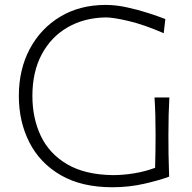

<svg xmlns="http://www.w3.org/2000/svg" viewBox="-20 -766 795 796"><path d="M623 -70.3Q624 -109.4 624.5 -141.8Q625 -174.3 625 -206.1Q625 -252.9 624 -288.8Q623 -324.7 620.6 -361.8H682.1Q680.2 -324.7 679.2 -288.8Q678.2 -252.9 678.2 -206.1Q678.2 -167 678.7 -126.5Q679.2 -85.9 681.2 -33.7Q642.6 -19 579.1 -4.4Q515.6 10.3 445.8 10.3Q318.4 10.3 231.9 -39.8Q145.5 -89.8 101.8 -175.8Q58.1 -261.7 58.1 -368.2Q58.1 -478 103.5 -563.2Q148.9 -648.4 230 -697Q311 -745.6 418.5 -745.6Q460 -745.6 505.1 -735.8Q550.3 -726.1 592.3 -712.6Q634.3 -699.2 665.5 -687L658.7 -628.4Q577.6 -663.6 513.9 -678.7Q450.2 -693.8 418.5 -693.8Q329.1 -692.4 260.5 -652.8Q191.9 -613.3 153.1 -540.8Q114.3 -468.3 114.3 -368.2Q114.3 -275.9 149.4 -202.1Q184.6 -128.4 258.5 -85Q332.5 -41.5 448.2 -40Q490.7 -40 535.9 -47.4Q581.1 -54.7 623 -70.3Z"/></svg>

Font: Pinar-DS3-FD Light
Style: Regular
Weight: 300
Designer: Amin Abedi
Version: Version 3.000